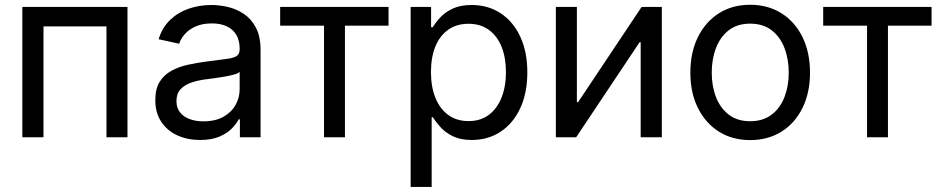

<svg xmlns="http://www.w3.org/2000/svg" viewBox="-20 -564 3857 789"><path d="M503.9 -535.6V0H417.5V-455.6H158.7V0H71.8V-535.6Z M801.8 11.2Q750.5 11.2 708.7 -7.8Q667 -26.9 642.6 -63.5Q618.2 -100.1 618.2 -152.8Q618.2 -199.2 636.2 -228Q654.3 -256.8 684.6 -273.2Q714.8 -289.6 752.2 -297.9Q789.6 -306.2 828.1 -311Q877 -317.9 907 -321.3Q937 -324.7 950.9 -332.8Q964.8 -340.8 964.8 -360.8V-364.3Q964.8 -396.5 951.9 -419.4Q939 -442.4 913.3 -455.1Q887.7 -467.8 850.6 -467.8Q812.5 -467.8 784.7 -455.6Q756.8 -443.4 740 -424.3Q723.1 -405.3 716.3 -384.3L631.8 -402.8Q647 -451.7 679.7 -482.7Q712.4 -513.7 756.3 -528.6Q800.3 -543.5 848.6 -543.5Q881.8 -543.5 917.2 -535.2Q952.6 -526.9 982.9 -506.3Q1013.2 -485.8 1032 -449.7Q1050.8 -413.6 1050.8 -358.4V0H965.8V-73.7H960.9Q951.7 -55.2 932.1 -35.4Q912.6 -15.6 880.6 -2.2Q848.6 11.2 801.8 11.2ZM815.9 -65.4Q865.2 -65.4 898.4 -84.2Q931.6 -103 948.2 -133.1Q964.8 -163.1 964.8 -196.8V-268.6Q959.5 -262.7 943.1 -258.1Q926.8 -253.4 905 -249.5Q883.3 -245.6 861.6 -242.7Q839.8 -239.7 824.2 -237.8Q793 -233.9 765.6 -224.4Q738.3 -214.8 721.7 -197Q705.1 -179.2 705.1 -148.4Q705.1 -121.6 719.2 -103Q733.4 -84.5 758.3 -75Q783.2 -65.4 815.9 -65.4Z M1311.5 0V-458.5H1131.3V-535.6H1576.7V-458.5H1397.5V0Z M1667.5 204.1V-535.6H1751.5V-452.1H1758.3Q1770 -471.7 1789.6 -492.7Q1809.1 -513.7 1840.3 -528.6Q1871.6 -543.5 1918 -543.5Q1985.8 -543.5 2037.4 -509.5Q2088.9 -475.6 2117.9 -413.3Q2147 -351.1 2147 -267.1Q2147 -182.6 2118.2 -120.1Q2089.4 -57.6 2037.8 -23.2Q1986.3 11.2 1918.5 11.2Q1872.6 11.2 1841.6 -3.9Q1810.5 -19 1790.8 -40.8Q1771 -62.5 1758.8 -82.5H1753.9V204.1ZM1905.3 -66.4Q1954.6 -66.4 1988.8 -92Q2022.9 -117.7 2041 -163.1Q2059.1 -208.5 2059.1 -267.6Q2059.1 -326.7 2041.3 -371.3Q2023.4 -416 1989 -441.2Q1954.6 -466.3 1905.3 -466.3Q1856 -466.3 1821.3 -441.4Q1786.6 -416.5 1768.8 -372.1Q1751 -327.6 1751 -267.6Q1751 -208 1769 -162.6Q1787.1 -117.2 1821.8 -91.8Q1856.4 -66.4 1905.3 -66.4Z M2699.7 0H2612.8V-390.6H2608.4L2347.7 0H2264.2V-535.6H2350.6V-144H2355.5L2616.7 -535.6H2699.7Z M3062.5 11.7Q2989.3 11.7 2934.1 -23.2Q2878.9 -58.1 2847.9 -120.6Q2816.9 -183.1 2816.9 -265.1Q2816.9 -348.6 2847.9 -411.4Q2878.9 -474.1 2934.1 -509.3Q2989.3 -544.4 3062.5 -544.4Q3136.2 -544.4 3191.7 -509.3Q3247.1 -474.1 3277.8 -411.4Q3308.6 -348.6 3308.6 -265.1Q3308.6 -183.1 3277.8 -120.6Q3247.1 -58.1 3191.7 -23.2Q3136.2 11.7 3062.5 11.7ZM3062.5 -65.9Q3115.7 -65.9 3150.9 -92.8Q3186 -119.6 3203.6 -164.8Q3221.2 -210 3221.2 -265.1Q3221.2 -321.3 3203.6 -366.9Q3186 -412.6 3150.9 -439.7Q3115.7 -466.8 3062.5 -466.8Q3009.8 -466.8 2974.9 -439.7Q2939.9 -412.6 2922.4 -366.9Q2904.8 -321.3 2904.8 -265.1Q2904.8 -210 2922.4 -164.8Q2939.9 -119.6 2974.9 -92.8Q3009.8 -65.9 3062.5 -65.9Z M3543 0V-458.5H3362.8V-535.6H3808.1V-458.5H3628.9V0Z"/></svg>

Font: Inter 20pt
Style: Regular
Weight: 400
Version: Version 4.001;git-66647c0bb